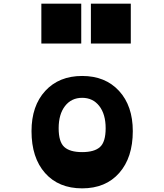

<svg xmlns="http://www.w3.org/2000/svg" viewBox="-20 -1021 902 1054"><path d="M207 -782V-1001H426V-782ZM479 -782V-1001H698V-782ZM153 -301Q153 -440 228.5 -522Q304 -604 431 -604Q558 -604 633.5 -522Q709 -440 709 -301Q709 -156 634.5 -71.5Q560 13 431 13Q302 13 227.5 -71Q153 -155 153 -301ZM560 -317Q560 -394 525 -439Q490 -484 431 -484Q372 -484 337 -439Q302 -394 302 -317Q302 -242 333 -214Q364 -186 431 -186Q498 -186 529 -214Q560 -242 560 -317Z"/></svg>

Font: OpenDyslexic
Style: Bold
Weight: 800
Designer: Abbie Gonzalez
Version: Version 0.920;hotconv 1.0.109;makeotfexe 2.5.65596